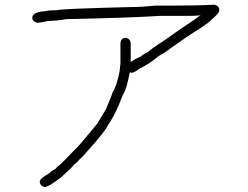

<svg xmlns="http://www.w3.org/2000/svg" viewBox="-20 -629 1040 804"><path d="M878.9 -609.4Q898.4 -603.5 898.4 -585.9Q898.4 -573.2 863.3 -544.9Q863.3 -540.5 814.5 -507.8Q776.9 -485.8 695.3 -427.7Q677.7 -412.6 644.5 -394.5Q606.4 -361.3 560.5 -339.8Q543 -324.2 529.3 -324.2Q525.4 -326.2 523.4 -326.2Q510.3 -256.8 498 -238.3Q491.2 -226.1 478.5 -191.4Q454.1 -135.3 429.7 -101.6Q429.7 -94.2 378.9 -33.2Q317.9 37.1 314.5 37.1Q298.8 56.2 289.1 60.5Q289.1 65.4 236.3 113.3Q182.1 154.3 168 154.3H166Q146.5 148.4 146.5 130.9Q146.5 119.1 187.5 95.7Q191.4 88.4 212.9 78.1Q212.9 74.2 236.3 56.6L296.9 -5.9Q301.3 -6.3 390.6 -115.2Q390.6 -118.2 423.8 -171.9Q451.2 -237.3 451.2 -242.2Q467.8 -265.6 480.5 -328.1L484.4 -363.3V-445.3Q484.4 -470.7 507.8 -470.7Q527.3 -465.8 527.3 -445.3V-369.1Q549.3 -384.8 570.3 -392.6Q577.1 -400.9 601.6 -412.1Q606.4 -419.9 664.1 -457Q747.1 -516.6 794.9 -546.9Q812.5 -562.5 818.4 -562.5V-564.5Q789.1 -562.5 775.4 -562.5H650.4Q530.3 -554.7 255.9 -548.8Q231.4 -543 179.7 -541Q172.9 -538.1 136.7 -533.2Q115.2 -539.1 115.2 -554.7Q115.2 -578.6 168 -582Q183.6 -585.9 201.2 -585.9H218.8Q218.8 -591.8 533.2 -599.6Q572.3 -599.6 632.8 -605.5H703.1Q808.1 -605.5 878.9 -609.4Z"/></svg>

Font: CEF Fonts CJK Mono
Style: Regular
Weight: 400
Designer: PartyBoss (派对大魔王)
Version: Release 2.25